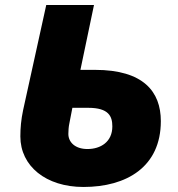

<svg xmlns="http://www.w3.org/2000/svg" viewBox="-20 -734 709 764"><path d="M312 10C484 10 620 -70 620 -252C620 -369 551 -456 358 -456H300L354 -714H164L72 -296C64 -258 61 -225 61 -191C61 -73 163 10 312 10ZM328 -141C278 -141 252 -169 252 -201C252 -212 253 -230 256 -243L268 -305H331C413 -305 427 -271 427 -231C427 -169 380 -141 328 -141Z"/></svg>

Font: Noto Sans Black
Style: Italic
Weight: 900
Italic angle: -12°
Designer: Monotype Design Team
Foundry: Monotype Imaging Inc.
Version: Version 2.013